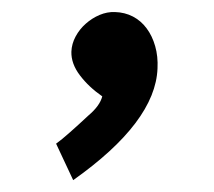

<svg xmlns="http://www.w3.org/2000/svg" viewBox="-20 -206 355 319"><path d="M73.2 32.7Q81.5 26.9 96.7 13.4Q111.8 0 127 -14.2Q146 -30.3 149.9 -45.9Q127.4 -61.5 112.8 -80.8Q98.1 -100.1 98.6 -120.1Q99.1 -133.3 105.7 -145.5Q112.3 -157.7 122.6 -166.7Q132.8 -175.8 145.5 -181.2Q158.2 -186.5 170.9 -186Q187.5 -185.5 200.9 -178.5Q214.4 -171.4 223.6 -158.9Q232.9 -146.5 237.8 -129.4Q242.7 -112.3 241.7 -92.3Q238.3 -3.4 101.6 93.3Z"/></svg>

Font: XB Khoramshahr
Style: Bold
Weight: 700
Designer: Behnam
Foundry: Irmug
Version: Version 8.005 2009